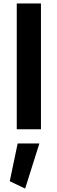

<svg xmlns="http://www.w3.org/2000/svg" viewBox="-20 -758 337 1126"><path d="M83.6 83.2 37.2 304.9 127.4 347.9 211 83.2ZM220.2 0V-737.8H78.3V0Z"/></svg>

Font: Estedad-FD VF
Style: Regular
Weight: 100
Designer: Amin Abedi
Version: Version 7.3